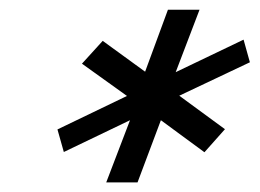

<svg xmlns="http://www.w3.org/2000/svg" viewBox="-20 -696 538 398"><path d="M200.2 -317.9 249.5 -446.8 112.3 -380.9 99.1 -427.7 243.2 -497.1 149.9 -564 192.9 -611.3 280.8 -547.4 328.1 -675.8H393.6L344.2 -546.4L484.9 -613.8L498 -566.9L351.6 -497.6L446.3 -428.2L403.8 -380.4L313.5 -446.8L265.1 -317.9Z"/></svg>

Font: Elstob
Style: Bold Italic
Weight: 700
Italic angle: -20°
Designer: Peter S. Baker
Version: Version 1.015